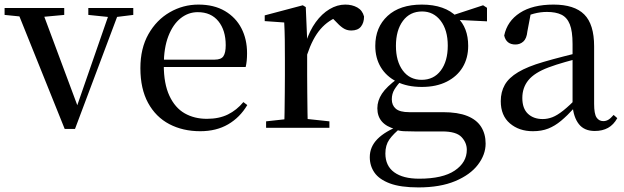

<svg xmlns="http://www.w3.org/2000/svg" viewBox="-29 -557 2719 837"><path d="M253 5 41 -522H150L317 -74H299L304 -87L455 -522H496L298 5ZM-9 -492V-522H251V-492L143 -482H90ZM356 -492V-522H552V-492L471 -482H453Z M844 15Q768 15 709 -16Q650 -47 616.5 -108.5Q583 -170 583 -260Q583 -346 618 -408Q653 -470 711 -503.5Q769 -537 836 -537Q904 -537 951.5 -509Q999 -481 1023.5 -433.5Q1048 -386 1048 -325Q1048 -289 1042 -265H627V-297H907Q935 -297 945 -312Q955 -327 955 -360Q955 -425 923 -464.5Q891 -504 833 -504Q792 -504 758.5 -477.5Q725 -451 705 -399.5Q685 -348 685 -273Q685 -192 709.5 -139.5Q734 -87 776 -63Q818 -39 873 -39Q926 -39 964.5 -58Q1003 -77 1032 -112L1049 -99Q1017 -45 965.5 -15Q914 15 844 15Z M1131 0V-28L1240 -40H1295L1407 -28V0ZM1210 0Q1211 -25 1211.5 -66Q1212 -107 1212.5 -152Q1213 -197 1213 -230V-295Q1213 -347 1212.5 -385Q1212 -423 1210 -459L1125 -465V-490L1291 -534L1304 -526L1310 -385V-384V-230Q1310 -197 1310.5 -152Q1311 -107 1311.5 -66Q1312 -25 1313 0ZM1310 -319 1285 -374H1305Q1321 -424 1347.5 -460.5Q1374 -497 1407.5 -517Q1441 -537 1476 -537Q1506 -537 1528.5 -524.5Q1551 -512 1558 -485Q1558 -458 1544.5 -441Q1531 -424 1502 -424Q1482 -424 1466 -435Q1450 -446 1432 -466L1409 -489L1452 -487Q1403 -470 1368.5 -430.5Q1334 -391 1310 -319Z M1795 260Q1717 260 1670.5 242.5Q1624 225 1603.5 195.5Q1583 166 1583 128Q1583 83 1616.5 49Q1650 15 1716 -10L1721 -2Q1685 27 1668 51.5Q1651 76 1651 112Q1651 166 1689.5 194Q1728 222 1798 222Q1901 222 1953.5 186.5Q2006 151 2006 96Q2006 65 1983 40.5Q1960 16 1899 16H1779Q1751 16 1731.5 15Q1712 14 1695 8V6Q1616 -15 1616 -85Q1616 -118 1636 -148.5Q1656 -179 1704 -214V-223L1726 -212Q1702 -186 1690.5 -167Q1679 -148 1679 -124Q1679 -98 1696.5 -83Q1714 -68 1755 -68H1902Q1967 -68 2008 -51.5Q2049 -35 2068.5 -4Q2088 27 2088 69Q2088 117 2054.5 161Q2021 205 1955.5 232.5Q1890 260 1795 260ZM1810 -178Q1746 -178 1700.5 -201Q1655 -224 1631 -264Q1607 -304 1607 -357Q1607 -438 1660.5 -487.5Q1714 -537 1810 -537Q1860 -537 1898.5 -523.5Q1937 -510 1962 -484L1965 -481Q2012 -436 2012 -357Q2012 -304 1988 -264Q1964 -224 1918.5 -201Q1873 -178 1810 -178ZM1809 -209Q1862 -209 1892.5 -249.5Q1923 -290 1923 -358Q1923 -426 1892 -466.5Q1861 -507 1811 -507Q1758 -507 1727.5 -466Q1697 -425 1697 -357Q1697 -290 1727 -249.5Q1757 -209 1809 -209ZM1931 -472V-488H1937L2077 -534L2094 -523V-464Z M2294 15Q2234 15 2194 -19Q2154 -53 2154 -116Q2154 -156 2171.5 -187Q2189 -218 2230 -242.5Q2271 -267 2340 -287Q2381 -299 2428 -311Q2475 -323 2515 -333V-308Q2475 -298 2434.5 -286.5Q2394 -275 2362 -263Q2301 -240 2274.5 -207.5Q2248 -175 2248 -130Q2248 -84 2272.5 -61Q2297 -38 2337 -38Q2358 -38 2379 -46Q2400 -54 2427 -75.5Q2454 -97 2491 -135L2501 -86H2474Q2444 -53 2417 -30.5Q2390 -8 2361 3.5Q2332 15 2294 15ZM2564 14Q2518 14 2494.5 -16Q2471 -46 2467 -98V-101V-365Q2467 -421 2455 -451Q2443 -481 2418.5 -493Q2394 -505 2355 -505Q2327 -505 2298.5 -497.5Q2270 -490 2236 -472L2285 -499L2270 -420Q2267 -389 2252.5 -376Q2238 -363 2218 -363Q2178 -363 2169 -402Q2182 -465 2237.5 -501Q2293 -537 2384 -537Q2475 -537 2518 -494Q2561 -451 2561 -355V-104Q2561 -61 2571.5 -45Q2582 -29 2601 -29Q2613 -29 2623 -35Q2633 -41 2646 -56L2662 -42Q2646 -13 2621.5 0.5Q2597 14 2564 14Z"/></svg>

Font: Noto Serif JP ExtraLight Medium
Style: Regular
Weight: 500
Version: Version 2.003-H1;hotconv 1.1.1;makeotfexe 2.6.0